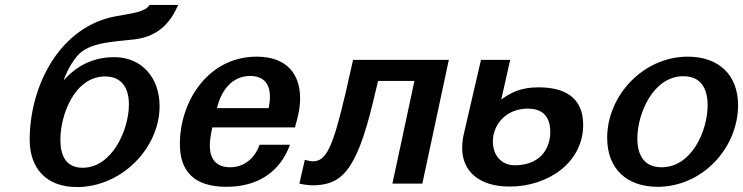

<svg xmlns="http://www.w3.org/2000/svg" viewBox="-20 -742 3003 776"><path d="M100 -177C100 -64 165 14 291 14C472 14 625 -144 625 -313C625 -429 552 -511 442 -511C374 -511 302 -489 240 -420H238C257 -471 284 -510 303 -527C354 -573 452 -574 525 -583C629 -596 674 -662 700 -722H584C570 -695 515 -688 452 -677C222 -637 100 -396 100 -177ZM405 -433C473 -433 501 -385 501 -320C501 -217 433 -64 314 -64C246 -64 224 -114 224 -177C224 -279 282 -433 405 -433Z M707 -160C707 -52 762 13 895 13C1022 13 1112 -47 1152 -157H1029C1011 -105 969 -66 910 -66C850 -66 828 -104 828 -154C828 -177 833 -203 838 -227H1172C1183 -265 1193 -303 1193 -344C1193 -443 1139 -513 1017 -513C822 -513 707 -333 707 -160ZM857 -305C875 -382 922 -435 991 -435C1051 -435 1071 -397 1071 -351C1071 -336 1069 -321 1066 -305Z M1212 -96 1190 0C1199 3 1230 7 1241 7C1358 7 1419 -46 1487 -327L1508 -415H1655L1566 0H1687L1794 -500H1407L1378 -372C1325 -143 1298 -90 1244 -90C1237 -90 1218 -94 1212 -96Z M1848 -144C1848 -48 1918 12 2040 12C2196 12 2337 -86 2337 -237C2337 -350 2260 -389 2157 -389C2091 -389 2050 -372 2006 -340L2042 -500H1924L1854 -198C1850 -179 1848 -161 1848 -144ZM1972 -170C1972 -241 2028 -303 2113 -303C2180 -303 2204 -263 2204 -209C2204 -131 2153 -74 2061 -74C2005 -74 1972 -116 1972 -170Z M2434 -185C2434 -59 2514 13 2638 13C2819 13 2963 -144 2963 -317C2963 -440 2884 -513 2760 -513C2579 -513 2434 -355 2434 -185ZM2556 -182C2556 -285 2621 -434 2742 -434C2811 -434 2840 -386 2840 -317C2840 -214 2776 -66 2654 -66C2585 -66 2556 -113 2556 -182Z"/></svg>

Font: Perun SemiBold Italic
Style: Regular
Weight: 400
Italic angle: -12°
Foundry: Copyright (c) Stefan Peev, Context Ltd, 2016
Version: Version 1.026